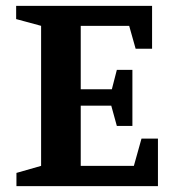

<svg xmlns="http://www.w3.org/2000/svg" viewBox="-20 -634 585 654"><path d="M36 0V-45L120 -69V-546L35 -569V-614H498V-468H442L420 -546H255V-330H361L378 -396H431V-205H378L359 -274H255V-69H436L462 -162H518V0Z"/></svg>

Font: Manuale
Style: Regular
Weight: 400
Designer: Eduardo Tunni / Pablo Cosgaya
Foundry: Eduardo Tunni / Pablo Cosgaya
Version: Version 1.002